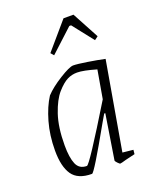

<svg xmlns="http://www.w3.org/2000/svg" viewBox="-126 -729 666 815"><g transform="rotate(-20 206.5 -322.0)"><path d="M300 -32 348 -27 346 -8 304 2Q280 9 276 9Q273 9 264.5 0Q256 -9 257 -12L289 -214H284L263 -178Q158 9 148 9Q85 9 59.5 -28Q34 -65 34 -137Q34 -206 51 -265.5Q68 -325 94 -365Q120 -393 166.5 -422Q213 -451 230 -451Q248 -451 292.5 -444Q337 -437 369 -430ZM299 -273 321 -400Q263 -417 235 -417Q211 -417 191 -407Q169 -396 143.5 -367Q118 -338 99 -282Q80 -226 80 -144Q80 -89 92.5 -59.5Q105 -30 139 -30Q151 -30 299 -273ZM157 -533 260 -653H305L370 -532L354 -520L280 -614H272L169 -519Z"/></g></svg>

Font: Grenze ExtraLight
Style: Italic
Weight: 275
Italic angle: -10°
Designer: Renata Polastri
Foundry: Omnibus-Type
Version: Version 1.002; ttfautohint (v1.8)